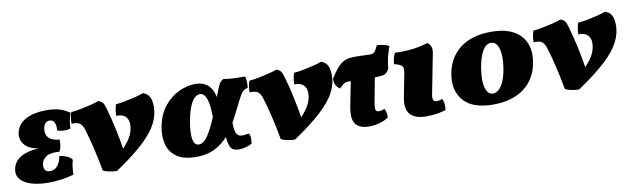

<svg xmlns="http://www.w3.org/2000/svg" viewBox="-37 -885 4164 1268"><g transform="rotate(-10 2044.5 -251.0)"><path d="M214 7Q106 7 50 -29.5Q-6 -66 11 -128Q22 -171 64 -196.5Q106 -222 185 -228Q120 -238 91.5 -274Q63 -310 75 -358Q89 -412 143.5 -439.5Q198 -467 280 -467Q327 -467 363 -457Q399 -447 435 -422Q426 -400 421 -375Q416 -350 416 -321Q401 -314 374.5 -314.5Q348 -315 327 -323Q330 -361 319.5 -378.5Q309 -396 287 -396Q254 -396 245 -350Q238 -314 259 -289.5Q280 -265 332 -261Q334 -240 330 -219Q326 -198 318 -182Q257 -187 229 -168.5Q201 -150 196 -120Q192 -97 201.5 -81.5Q211 -66 234 -66Q294 -66 312 -154Q334 -152 359.5 -141.5Q385 -131 395 -114Q389 -95 385.5 -68.5Q382 -42 382 -17Q337 -4 294.5 1.5Q252 7 214 7Z M927 -467Q956 -458 969.5 -434Q983 -410 983 -366Q983 -311 954.5 -255Q926 -199 857.5 -135Q789 -71 670 9Q647 9 620 4Q593 -1 577 -11Q561 -101 543.5 -172.5Q526 -244 511 -292Q501 -327 484 -339.5Q467 -352 428 -350Q428 -393 440 -426Q467 -428 503 -435Q539 -442 573 -450.5Q607 -459 627 -467Q647 -461 656 -450Q665 -439 673 -411Q694 -338 709 -268Q724 -198 735 -129Q777 -173 793 -208.5Q809 -244 809 -278Q809 -314 788 -333Q767 -352 728 -350Q728 -393 740 -426Q767 -428 803 -435Q839 -442 873 -450.5Q907 -459 927 -467Z M1202 9Q1118 9 1072 -23.5Q1026 -56 1012 -109.5Q998 -163 1010 -227Q1026 -310 1069.5 -363Q1113 -416 1169 -441.5Q1225 -467 1276 -467Q1382 -467 1404 -357Q1424 -412 1435.5 -435Q1447 -458 1468 -467Q1494 -461 1535.5 -459.5Q1577 -458 1611 -458Q1617 -442 1617 -421.5Q1617 -401 1615 -381Q1587 -377 1572 -354.5Q1557 -332 1531 -279Q1517 -251 1503.5 -224Q1490 -197 1476 -172Q1476 -128 1483.5 -108Q1491 -88 1502 -83Q1513 -78 1524 -78Q1539 -78 1551 -80.5Q1563 -83 1571 -83Q1584 -62 1576 -13Q1554 -2 1530 3.5Q1506 9 1488 9Q1446 9 1432.5 -18Q1419 -45 1417 -87Q1378 -43 1326.5 -17Q1275 9 1202 9ZM1202 -234Q1188 -158 1195 -113.5Q1202 -69 1234 -69Q1264 -69 1292.5 -110Q1321 -151 1355 -232Q1354 -304 1344.5 -339Q1335 -374 1321.5 -385Q1308 -396 1296 -396Q1282 -396 1264.5 -383Q1247 -370 1231 -335.5Q1215 -301 1202 -234Z M2121 -467Q2150 -458 2163.5 -434Q2177 -410 2177 -366Q2177 -311 2148.5 -255Q2120 -199 2051.5 -135Q1983 -71 1864 9Q1841 9 1814 4Q1787 -1 1771 -11Q1755 -101 1737.5 -172.5Q1720 -244 1705 -292Q1695 -327 1678 -339.5Q1661 -352 1622 -350Q1622 -393 1634 -426Q1661 -428 1697 -435Q1733 -442 1767 -450.5Q1801 -459 1821 -467Q1841 -461 1850 -450Q1859 -439 1867 -411Q1888 -338 1903 -268Q1918 -198 1929 -129Q1971 -173 1987 -208.5Q2003 -244 2003 -278Q2003 -314 1982 -333Q1961 -352 1922 -350Q1922 -393 1934 -426Q1961 -428 1997 -435Q2033 -442 2067 -450.5Q2101 -459 2121 -467Z M2362 9Q2298 9 2271.5 -25.5Q2245 -60 2261 -144L2293 -307H2292Q2272 -307 2261.5 -305Q2251 -303 2241.5 -295.5Q2232 -288 2215 -271Q2175 -299 2181 -344Q2211 -392 2235 -417.5Q2259 -443 2286 -452Q2313 -461 2352 -461Q2375 -461 2401.5 -459.5Q2428 -458 2444 -458Q2470 -458 2479 -467.5Q2488 -477 2504 -511Q2524 -510 2548.5 -504.5Q2573 -499 2585 -491Q2557 -420 2551 -344Q2536 -317 2518 -310.5Q2500 -304 2458 -304Q2456 -304 2454 -304L2426 -156Q2416 -107 2420.5 -93Q2425 -79 2442 -79Q2461 -79 2480 -88Q2494 -66 2492 -28Q2468 -11 2433.5 -1Q2399 9 2362 9Z M2744 9Q2671 9 2638 -27Q2605 -63 2620 -141L2650 -296Q2657 -331 2646.5 -344.5Q2636 -358 2593 -368Q2595 -385 2599.5 -405Q2604 -425 2613 -441Q2663 -438 2707 -442Q2751 -446 2784 -453.5Q2817 -461 2833 -467Q2850 -457 2857 -439.5Q2864 -422 2859 -396L2807 -129Q2797 -78 2827 -78Q2851 -78 2867 -87Q2875 -72 2877.5 -53Q2880 -34 2876 -10Q2856 -3 2820 3Q2784 9 2744 9Z M3194 9Q3059 9 2998.5 -57.5Q2938 -124 2954 -230Q2971 -343 3051 -405Q3131 -467 3261 -467Q3392 -467 3455 -402Q3518 -337 3501 -227Q3485 -115 3404.5 -53Q3324 9 3194 9ZM3205 -63Q3237 -63 3263.5 -103Q3290 -143 3302 -224Q3313 -301 3299 -348Q3285 -395 3248 -395Q3213 -395 3189.5 -352Q3166 -309 3155 -238Q3142 -153 3156.5 -108Q3171 -63 3205 -63Z M4026 -467Q4055 -458 4068.5 -434Q4082 -410 4082 -366Q4082 -311 4053.5 -255Q4025 -199 3956.5 -135Q3888 -71 3769 9Q3746 9 3719 4Q3692 -1 3676 -11Q3660 -101 3642.5 -172.5Q3625 -244 3610 -292Q3600 -327 3583 -339.5Q3566 -352 3527 -350Q3527 -393 3539 -426Q3566 -428 3602 -435Q3638 -442 3672 -450.5Q3706 -459 3726 -467Q3746 -461 3755 -450Q3764 -439 3772 -411Q3793 -338 3808 -268Q3823 -198 3834 -129Q3876 -173 3892 -208.5Q3908 -244 3908 -278Q3908 -314 3887 -333Q3866 -352 3827 -350Q3827 -393 3839 -426Q3866 -428 3902 -435Q3938 -442 3972 -450.5Q4006 -459 4026 -467Z"/></g></svg>

Font: Vollkorn Black
Style: Italic
Weight: 900
Italic angle: -11°
Designer: Friedrich Althausen
Foundry: Friedrich Althausen
Version: Version 5.000; ttfautohint (v1.8.3)